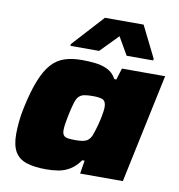

<svg xmlns="http://www.w3.org/2000/svg" viewBox="-82 -802 824 885"><g transform="rotate(10 330.0 -359.5)"><path d="M192 8Q136 8 99.5 -4Q63 -16 45.5 -46Q28 -76 28 -129Q28 -154 31 -186Q34 -218 42 -255Q59 -334 79.5 -385Q100 -436 126 -465Q152 -494 187 -505.5Q222 -517 267 -517Q300 -517 331 -513.5Q362 -510 388 -497.5Q414 -485 430 -456H439L456 -510H658L550 0H350L360 -62H349Q328 -32 302.5 -16.5Q277 -1 249 3.5Q221 8 192 8ZM302 -148Q325 -148 338.5 -151Q352 -154 360.5 -161Q369 -168 375 -180Q379 -190 383.5 -203.5Q388 -217 392.5 -233.5Q397 -250 400.5 -266.5Q404 -283 406 -297.5Q408 -312 408 -321Q408 -346 395 -354Q382 -362 346 -362Q321 -362 306 -359Q291 -356 281 -346Q271 -336 264.5 -314Q258 -292 250 -255Q245 -231 242.5 -214Q240 -197 240 -184Q240 -168 246.5 -160Q253 -152 266.5 -150Q280 -148 302 -148ZM204 -572V-580L338 -727H519L592 -580L591 -572H467L419 -655L338 -572Z"/></g></svg>

Font: Saira Expanded ExtraBold
Style: Italic
Weight: 800
Width: 7
Italic angle: -12°
Designer: Hector Gatti with collaboration of the Omnibus-Type team
Foundry: Omnibus-Type
Version: Version 1.101